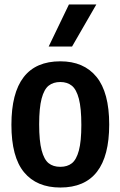

<svg xmlns="http://www.w3.org/2000/svg" viewBox="-20 -828 538 858"><path d="M31 -270.5Q31 -554 249.5 -554Q354.5 -554 411.2 -484.5Q468 -415 468 -271.5Q468 10 249.5 10Q144 10 87.5 -58.2Q31 -126.5 31 -270.5ZM343.5 -269.5Q343.5 -344.5 332.5 -386.5Q321.5 -428.5 301 -445Q280.5 -461.5 249.5 -461.5Q218 -461.5 197.5 -445.2Q177 -429 166 -387.5Q155 -346 155 -272.5Q155 -198 166 -156.5Q177 -115 197.2 -98.8Q217.5 -82.5 249.5 -82.5Q281 -82.5 301.2 -98.5Q321.5 -114.5 332.5 -155.5Q343.5 -196.5 343.5 -269.5ZM197.5 -620 288 -808H410.5L302 -620Z"/></svg>

Font: Encode Sans Condensed SemiBold
Style: Regular
Weight: 600
Width: 3
Designer: Multiple Designers
Foundry: Impallari Type
Version: Version 2.000